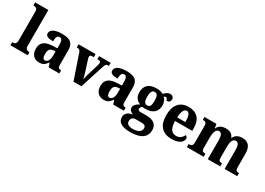

<svg xmlns="http://www.w3.org/2000/svg" viewBox="-4 -1736 4069 2947"><g transform="rotate(30 2030.0 -262.0)"><path d="M17 0H324V-55H314C280 -55 251 -68 251 -124V-760H17V-705H28C49 -705 90 -698 90 -645V-124C90 -68 61 -55 28 -55H17Z M528 10C597 10 624 -13 665 -66H674L695 0H884V-55H881C839 -55 825 -71 825 -125V-380C825 -505 757 -549 621 -549C510 -549 420 -518 420 -447C420 -398 464 -379 553 -379C553 -446 570 -487 609 -487C652 -487 665 -447 665 -374V-320L589 -317C450 -312 381 -262 381 -153C381 -42 447 10 528 10ZM590 -63C558 -63 544 -94 544 -150C544 -221 565 -258 630 -262L665 -265V-191C665 -114 636 -63 590 -63Z M987 -434 1135 0H1276L1407 -409C1426 -468 1439 -481 1464 -481H1485V-536H1280V-481H1300C1327 -481 1340 -470 1340 -452C1340 -433 1335 -417 1329 -395L1269 -197C1260 -167 1252 -132 1246 -105C1241 -137 1230 -177 1217 -218L1157 -406C1152 -419 1148 -435 1148 -451C1148 -470 1159 -481 1185 -481H1217V-536H916V-481C957 -481 974 -472 987 -434Z M1672 10C1741 10 1768 -13 1809 -66H1818L1839 0H2028V-55H2025C1983 -55 1969 -71 1969 -125V-380C1969 -505 1901 -549 1765 -549C1654 -549 1564 -518 1564 -447C1564 -398 1608 -379 1697 -379C1697 -446 1714 -487 1753 -487C1796 -487 1809 -447 1809 -374V-320L1733 -317C1594 -312 1525 -262 1525 -153C1525 -42 1591 10 1672 10ZM1734 -63C1702 -63 1688 -94 1688 -150C1688 -221 1709 -258 1774 -262L1809 -265V-191C1809 -114 1780 -63 1734 -63Z M2276 236C2465 236 2555 163 2555 42C2555 -53 2495 -110 2367 -110H2257C2232 -110 2213 -119 2213 -142C2213 -165 2229 -186 2244 -193C2255 -190 2284 -189 2298 -189C2438 -189 2501 -262 2501 -368C2501 -425 2478 -466 2449 -494C2457 -499 2468 -504 2481 -504C2495 -504 2515 -490 2515 -460C2566 -460 2583 -488 2583 -520C2583 -552 2560 -580 2518 -580C2472 -580 2443 -554 2414 -521C2381 -539 2346 -549 2298 -549C2156 -549 2091 -482 2091 -364C2091 -281 2136 -229 2196 -209C2142 -179 2105 -148 2105 -104C2105 -56 2143 -32 2179 -18C2100 -11 2050 32 2050 100C2050 189 2124 236 2276 236ZM2296 -249C2245 -249 2230 -296 2230 -364C2230 -435 2244 -488 2296 -488C2348 -488 2360 -437 2360 -365C2360 -295 2349 -249 2296 -249ZM2279 174C2215 174 2172 150 2172 99C2172 38 2216 22 2249 22H2362C2409 22 2431 43 2431 80C2431 139 2380 174 2279 174Z M2875 10C3015 10 3071 -50 3071 -105C3071 -129 3057 -145 3037 -152C3016 -103 2977 -66 2913 -66C2832 -66 2789 -124 2787 -257H3091V-308C3091 -466 3005 -549 2865 -549C2712 -549 2625 -453 2625 -265C2625 -91 2708 10 2875 10ZM2933 -321H2788C2790 -427 2821 -483 2868 -483C2914 -483 2933 -423 2933 -321Z M3144 0H3442V-55H3439C3398 -55 3375 -64 3375 -120V-307C3375 -389 3395 -461 3450 -461C3499 -461 3515 -412 3515 -327V0H3736V-55H3733C3691 -55 3674 -64 3674 -125V-319C3674 -396 3695 -461 3748 -461C3797 -461 3814 -412 3814 -327V0H4037V-55H4033C3992 -55 3974 -64 3974 -125V-357C3974 -492 3916 -549 3816 -549C3743 -549 3695 -523 3668 -465H3662C3640 -524 3594 -549 3526 -549C3447 -549 3405 -523 3376 -466H3371L3359 -536H3147V-485H3150C3192 -485 3216 -476 3216 -420V-123C3216 -64 3190 -55 3149 -55H3144Z"/></g></svg>

Font: Noto Serif Armenian SemiCondensed
Style: Bold
Weight: 700
Width: 4
Designer: Monotype Design Team
Foundry: Monotype Imaging Inc.
Version: Version 2.008